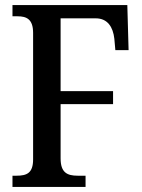

<svg xmlns="http://www.w3.org/2000/svg" viewBox="-20 -734 559 754"><path d="M29 0H316V-44H285C244 -44 218 -56 218 -112V-325H424V-376H218V-662H356C403 -662 424 -627 429 -582L433 -537H485L480 -714H29V-670H49C84 -670 110 -659 110 -605V-108C110 -54 85 -44 45 -44H29Z"/></svg>

Font: Noto Serif Condensed Medium
Style: Regular
Weight: 500
Width: 3
Designer: Monotype Design Team
Foundry: Monotype Imaging Inc.
Version: Version 2.015